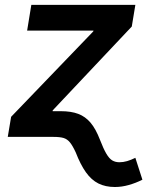

<svg xmlns="http://www.w3.org/2000/svg" viewBox="-20 -559 602 784"><path d="M11.7 0 25.4 -82 360.8 -430.7 361.8 -434.1H90.8L107.9 -539.1H532.7L518.1 -450.7L195.3 -108.4L177.2 0ZM449.2 204.6Q410.6 204.6 381.8 190.2Q353 175.8 330.8 144.5Q308.6 113.3 289.1 63Q276.4 35.6 265.4 22.2Q254.4 8.8 239.5 4.4Q224.6 0 198.7 0H141.1L158.2 -105H228Q270.5 -105 299.6 -94Q328.6 -83 349.9 -57.9Q371.1 -32.7 388.2 11.7Q402.3 48.3 414.1 68.4Q425.8 88.4 438.2 95.9Q450.7 103.5 467.8 103.5Q482.9 103.5 499 98.9Q515.1 94.2 532.7 85.4L561.5 174.8Q534.2 188.5 505.6 196.5Q477.1 204.6 449.2 204.6Z"/></svg>

Font: Inter 18pt SemiBold
Style: Italic
Weight: 600
Italic angle: -9.3988°
Designer: Rasmus Andersson
Foundry: rsms
Version: Version 4.001;git-66647c0bb